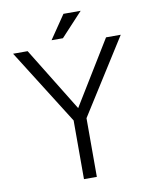

<svg xmlns="http://www.w3.org/2000/svg" viewBox="-103 -1026 895 1131"><g transform="rotate(-10 344.5 -460.0)"><path d="M328 -809 459 -950H356L260 -809ZM383 30V-321L667 -770H579L345 -388L110 -770H23L306 -321V30Z"/></g></svg>

Font: LINE Seed JP App_OTF Regular
Style: Regular
Weight: 400
Designer: LY Corporation & Fontrix & Fontworks
Version: Version 1.002